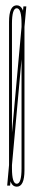

<svg xmlns="http://www.w3.org/2000/svg" viewBox="-20 -698 131 722"><path d="M7 0 68 -674H79L18 0ZM43 4Q14 4 14 -58Q14 -120 14 -337Q14 -553 14 -615.5Q14 -678 43 -678Q72 -678 72 -615Q72 -552 72 -337Q72 -120 72 -58Q72 4 43 4ZM43 -7Q61 -7 61 -65Q61 -123 61 -337Q61 -550 61 -608.5Q61 -667 43 -667Q25 -667 25 -608.5Q25 -550 25 -337Q25 -123 25 -65Q25 -7 43 -7Z"/></svg>

Font: Anybody UltraCondensed Thin
Style: Regular
Weight: 100
Width: 1
Designer: Tyler Finck
Foundry: Etcetera Type Company
Version: Version 1.110